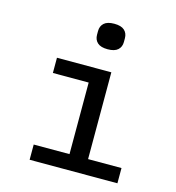

<svg xmlns="http://www.w3.org/2000/svg" viewBox="-111 -844 861 938"><g transform="rotate(15 320.0 -374.5)"><path d="M284 -675V-694Q284 -719 300.5 -734Q317 -749 352 -749Q387 -749 403.5 -734Q420 -719 420 -694V-675Q420 -650 403.5 -635Q387 -620 352 -620Q317 -620 300.5 -635Q284 -650 284 -675ZM124 -77H305V-439H124V-516H399V-77H568V0H124Z"/></g></svg>

Font: Writer
Style: Regular
Weight: 400
Monospace: yes
Designer: Mike Abbink, Paul van der Laan, Pieter van Rosmalen
Foundry: Bold Monday
Version: Version 2.001 2020